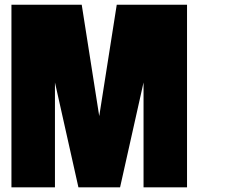

<svg xmlns="http://www.w3.org/2000/svg" viewBox="-20 -799 1044 819"><path d="M492.2 0H314.5L214.4 -447.3V0H28.8V-778.8H328.6L403.3 -303.7L478 -778.8H777.8V0H592.3V-447.3Z"/></svg>

Font: Coda Caption ExtraBold
Style: Regular
Weight: 800
Designer: vernon adams
Foundry: vernon adams
Version: Version 1.002